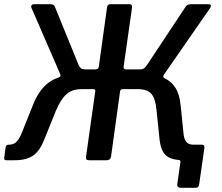

<svg xmlns="http://www.w3.org/2000/svg" viewBox="-21 -762 1055 913"><path d="M839 131Q820 131 822 114L837 8Q838 -1 826 -2L852 -74H939Q952 -74 951 -59L926 115Q925 123 921 127Q917 131 907 131ZM9 0Q-3 0 -1 -12L6 -63Q7 -69 11 -71.5Q15 -74 21 -74Q43 -74 56 -86.5Q69 -99 80 -124L135 -261Q164 -335 210 -369Q256 -403 323 -404L356 -432H434Q447 -432 449 -446L488 -727Q490 -742 503 -742H596Q608 -742 607 -727L567 -446Q565 -432 578 -432H661L692 -404Q732 -403 763 -389Q794 -375 813.5 -344Q833 -313 838 -261L852 -124Q855 -98 866 -86Q877 -74 899 -74Q911 -74 910 -63L904 -12Q903 0 891 0H857Q791 0 766.5 -24.5Q742 -49 737 -106L723 -241Q718 -293 699 -315.5Q680 -338 636 -338H562Q552 -338 550 -328L507 -17Q504 0 485 0H403Q393 0 390 -4Q387 -8 388 -16L432 -328Q434 -338 423 -338H365Q322 -338 295 -314Q268 -290 245 -236L191 -102Q170 -47 138.5 -23.5Q107 0 47 0ZM381 -378 259 -394Q266 -397 266.5 -402Q267 -407 263 -415L128 -726Q126 -733 129.5 -737.5Q133 -742 141 -742H217Q236 -742 240 -730L352 -455Q357 -443 364 -437.5Q371 -432 386 -432ZM633 -378 643 -432Q657 -432 664.5 -437.5Q672 -443 680 -456L861 -729Q868 -742 888 -742H970Q979 -742 981 -737.5Q983 -733 979 -725L762 -412Q756 -405 755.5 -399Q755 -393 762 -390Z"/></svg>

Font: Libre Franklin Medium
Style: Italic
Weight: 500
Italic angle: -8°
Designer: Pablo Impallari, Rodrigo Fuenzalida, Nhung Nguyen
Foundry: Impallari Type
Version: Version 3.000